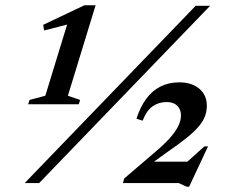

<svg xmlns="http://www.w3.org/2000/svg" viewBox="-20 -697 864 731"><path d="M74 0 725 -675H780L129 0ZM651 -43.5 758 -139.5H772L700 14H691L660.5 0H448L453 -17.5L571 -118.5Q609.5 -151 630.5 -175.8Q651.5 -200.5 660.2 -220.2Q669 -240 669 -257.5Q669 -281 654.5 -294.8Q640 -308.5 614.5 -308.5Q585 -308.5 561.8 -292.8Q538.5 -277 523 -237.5L499.5 -245Q514.5 -291 537.2 -321.5Q560 -352 591.5 -367.8Q623 -383.5 662.5 -383.5Q710 -383.5 738.8 -359.2Q767.5 -335 767.5 -294.5Q767.5 -274.5 761 -256Q754.5 -237.5 738 -217.2Q721.5 -197 690.8 -172.2Q660 -147.5 612 -114.5L533.5 -58L542.5 -81.5H729ZM152.5 -332.5 248 -644 264.5 -611 148 -581 144.5 -602.5 301.5 -677H344L238.5 -332.5L285 -316.5L280 -300H87L92.5 -316.5Z"/></svg>

Font: Newsreader 24pt SemiBold
Style: Italic
Weight: 600
Italic angle: -17°
Designer: Hugues Gentile
Foundry: Production Type
Version: Version 1.003